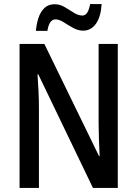

<svg xmlns="http://www.w3.org/2000/svg" viewBox="-20 -932 681 952"><path d="M564 0H441L170 -563H166Q169 -521 171 -479Q173 -437 173 -400V0H77V-714H200L471 -158H474Q472 -198 470.5 -241.5Q469 -285 469 -319V-714H564ZM158 -779Q161 -814 171 -844Q181 -874 200.5 -892.5Q220 -911 251 -911Q277 -911 300.5 -897Q324 -883 346 -869Q368 -855 388 -855Q404 -855 413 -870Q422 -885 427 -912H484Q480 -848 455.5 -814Q431 -780 392 -780Q367 -780 342 -794Q317 -808 295 -822Q273 -836 255 -836Q224 -836 215 -779Z"/></svg>

Font: Noto Sans Hebrew Condensed Medium
Style: Regular
Weight: 500
Width: 3
Designer: Monotype Design Team
Foundry: Monotype Imaging Inc.
Version: Version 2.004; ttfautohint (v1.8.4.7-5d5b)